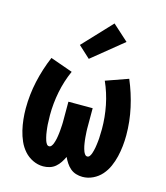

<svg xmlns="http://www.w3.org/2000/svg" viewBox="-116 -866 832 963"><g transform="rotate(15 300.0 -384.5)"><path d="M402 8Q385 8 368.5 3Q352 -2 339 -13Q326 -24 316.5 -38.5Q307 -53 300 -68Q293 -53 283.5 -38.5Q274 -24 261 -13Q248 -2 231.5 3Q215 8 198 8Q170 8 144 -4.5Q118 -17 99.5 -38Q81 -59 69.5 -85Q58 -111 51.5 -138.5Q45 -166 42 -194Q39 -222 39 -250Q39 -322 54.5 -392Q70 -462 98 -528L214 -487Q189 -431 177 -370.5Q165 -310 165 -249Q165 -241 165.5 -233Q166 -225 166 -216.5Q166 -208 166.5 -200Q167 -192 168 -184Q169 -176 170 -167.5Q171 -159 172.5 -151Q174 -143 176 -135Q178 -127 180.5 -119.5Q183 -112 188 -104.5Q193 -97 201 -97Q208 -97 213 -103.5Q218 -110 220.5 -116.5Q223 -123 225 -130Q227 -137 228.5 -144Q230 -151 231 -158.5Q232 -166 233 -173Q234 -180 234.5 -187.5Q235 -195 235.5 -202Q236 -209 236.5 -216.5Q237 -224 237 -231Q237 -238 237 -245.5Q237 -253 237 -260V-338H363V-260Q363 -253 363 -245.5Q363 -238 363 -231Q363 -224 363.5 -216.5Q364 -209 364.5 -202Q365 -195 365.5 -187.5Q366 -180 367 -173Q368 -166 369 -158.5Q370 -151 371.5 -144Q373 -137 375 -130Q377 -123 379.5 -116.5Q382 -110 387 -103.5Q392 -97 399 -97Q407 -97 412 -104.5Q417 -112 419.5 -119.5Q422 -127 424 -135Q426 -143 427.5 -151Q429 -159 430 -167.5Q431 -176 432 -184Q433 -192 433.5 -200Q434 -208 434 -216.5Q434 -225 434.5 -233Q435 -241 435 -249Q435 -310 423 -370.5Q411 -431 386 -487L502 -528Q530 -462 545.5 -392Q561 -322 561 -250Q561 -222 558 -194Q555 -166 548.5 -138.5Q542 -111 530.5 -85Q519 -59 500.5 -38Q482 -17 456 -4.5Q430 8 402 8ZM280 -572 219 -628 359 -777 441 -703Z"/></g></svg>

Font: Iosevka Custom XBdEx
Style: Regular
Weight: 800
Width: 7
Monospace: yes
Designer: Belleve Invis
Foundry: Belleve Invis
Version: Version 11.2.4; ttfautohint (v1.8.4)